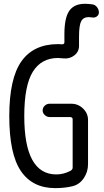

<svg xmlns="http://www.w3.org/2000/svg" viewBox="-20 -970 540 1000"><path d="M460.9 -947.3Q475.6 -945.3 485.4 -932.6Q495.1 -919.9 495.1 -905.3Q495.1 -892.6 484.9 -884.8Q474.6 -877 461.9 -878.9Q448.2 -880.9 442.4 -880.9Q414.1 -880.9 402.8 -859.4Q391.6 -837.9 391.6 -778.3V-731.4Q391.6 -700.2 366.7 -681.2Q341.8 -662.1 309.6 -666Q292 -668 282.2 -668Q195.3 -668 150.9 -596.2Q106.4 -524.4 106.4 -365.2Q106.4 -62.5 272.5 -61.5Q311.5 -61.5 346.7 -80.1Q357.4 -85.9 358.4 -95.7V-348.6Q358.4 -359.4 345.7 -360.4H238.3Q224.6 -360.4 213.4 -370.6Q202.1 -380.9 202.1 -395Q202.1 -409.2 212.9 -419.4Q223.6 -429.7 238.3 -429.7H351.6Q386.7 -429.7 412.6 -404.8Q438.5 -379.9 438.5 -344.7V-115.2Q438.5 -74.2 416 -41.5Q393.6 -8.8 357.4 0Q316.4 9.8 267.6 9.8Q149.4 9.8 88.9 -79.1Q28.3 -168 28.3 -365.2Q28.3 -561.5 91.8 -650.9Q155.3 -740.2 282.2 -740.2Q295.9 -740.2 303.7 -739.3Q307.6 -738.3 311.5 -741.2Q315.4 -744.1 315.4 -749V-792Q315.4 -877 340.8 -913.6Q366.2 -950.2 421.9 -950.2Q442.4 -950.2 460.9 -947.3Z"/></svg>

Font: Rounded-X Mgen+ 1m regular
Style: Regular
Weight: 400
Designer: [Source Han Sans]
Ryoko NISHIZUKA  (kana & ideographs); Paul D. Hunt (Latin, Greek & Cyrillic); Wenlong ZHANG  (bopomofo
Version: Version 1.059.20150602